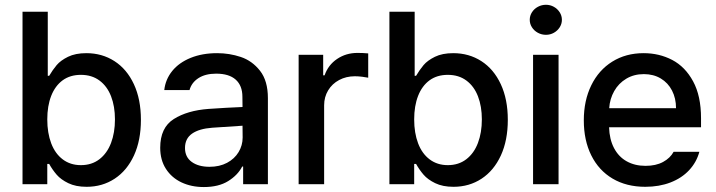

<svg xmlns="http://www.w3.org/2000/svg" viewBox="-20 -755 2934 787"><path d="M72.3 -707H175.8V-444.3H181.6Q196.3 -469.2 212.4 -488.3Q228.5 -507.3 258.8 -522.2Q289.1 -537.1 334 -537.1Q398.4 -537.1 449.2 -504.4Q500 -471.7 528.8 -409.9Q557.6 -348.1 557.6 -263.7Q557.6 -179.7 529.1 -117.7Q500.5 -55.7 450 -22.5Q399.4 10.7 335 10.7Q290.5 10.7 260 -4.2Q229.5 -19 212.4 -38.8Q195.3 -58.6 181.6 -83H173.8V0H72.3ZM311.5 -78.1Q356 -78.1 387.5 -102.3Q418.9 -126.5 435.1 -168.9Q451.2 -211.4 451.2 -265.6Q451.2 -318.8 435.3 -360.1Q419.4 -401.4 387.9 -424.8Q356.4 -448.2 311.5 -448.2Q267.6 -448.2 236.8 -425.8Q206.1 -403.3 189.9 -362.1Q173.8 -320.8 173.8 -265.6Q173.8 -210 189.9 -167.5Q206.1 -125 237.3 -101.6Q268.6 -78.1 311.5 -78.1Z M835 -308.6Q868.2 -311 907.5 -313.2Q946.8 -315.4 974.1 -316.4L973.6 -358.4Q973.6 -403.8 946.3 -428.5Q918.9 -453.1 866.2 -453.1Q821.8 -453.1 793.5 -434.8Q765.1 -416.5 756.8 -385.7H653.3Q658.2 -429.7 686 -464.1Q713.9 -498.5 761.5 -517.8Q809.1 -537.1 870.1 -537.1Q920.4 -537.1 967 -521.5Q1013.7 -505.9 1045.9 -464.8Q1078.1 -423.8 1078.1 -352.5V0H976.6V-72.3H972.7Q954.6 -37.1 915.3 -12.7Q876 11.7 815.4 11.7Q764.6 11.7 724.1 -7.3Q683.6 -26.4 660.2 -62.7Q636.7 -99.1 636.7 -149.4Q636.7 -231.9 692.4 -267.1Q748 -302.2 835 -308.6ZM838.9 -71.3Q879.9 -71.3 910.6 -87.6Q941.4 -104 958 -131.6Q974.6 -159.2 974.6 -191.4L974.1 -239.7L849.6 -231.4Q796.4 -227.5 767.3 -207.3Q738.3 -187 738.3 -148.4Q738.3 -111.3 765.9 -91.3Q793.5 -71.3 838.9 -71.3Z M1204.1 -530.3H1304.7V-446.3H1310.5Q1325.2 -488.8 1361.8 -513.4Q1398.4 -538.1 1445.3 -538.1Q1467.8 -538.1 1489.3 -536.1V-436.5Q1480.5 -438.5 1464.6 -440.4Q1448.7 -442.4 1434.6 -442.4Q1398.9 -442.4 1370.1 -427Q1341.3 -411.6 1325 -384.5Q1308.6 -357.4 1308.6 -323.2V0H1204.1Z M1576.2 -707H1679.7V-444.3H1685.5Q1700.2 -469.2 1716.3 -488.3Q1732.4 -507.3 1762.7 -522.2Q1793 -537.1 1837.9 -537.1Q1902.3 -537.1 1953.1 -504.4Q2003.9 -471.7 2032.7 -409.9Q2061.5 -348.1 2061.5 -263.7Q2061.5 -179.7 2033 -117.7Q2004.4 -55.7 1953.9 -22.5Q1903.3 10.7 1838.9 10.7Q1794.4 10.7 1763.9 -4.2Q1733.4 -19 1716.3 -38.8Q1699.2 -58.6 1685.5 -83H1677.7V0H1576.2ZM1815.4 -78.1Q1859.9 -78.1 1891.4 -102.3Q1922.9 -126.5 1939 -168.9Q1955.1 -211.4 1955.1 -265.6Q1955.1 -318.8 1939.2 -360.1Q1923.3 -401.4 1891.8 -424.8Q1860.4 -448.2 1815.4 -448.2Q1771.5 -448.2 1740.7 -425.8Q1710 -403.3 1693.8 -362.1Q1677.7 -320.8 1677.7 -265.6Q1677.7 -210 1693.8 -167.5Q1710 -125 1741.2 -101.6Q1772.5 -78.1 1815.4 -78.1Z M2165 -530.3H2269.5V0H2165ZM2151.4 -673.8Q2151.4 -690.4 2160.4 -704.6Q2169.4 -718.8 2184.8 -727.1Q2200.2 -735.4 2217.8 -735.4Q2235.4 -735.4 2250.2 -727.1Q2265.1 -718.8 2274.2 -704.6Q2283.2 -690.4 2283.2 -673.8Q2283.2 -657.2 2274.2 -643.1Q2265.1 -628.9 2250.2 -620.6Q2235.4 -612.3 2217.8 -612.3Q2200.2 -612.3 2184.8 -620.6Q2169.4 -628.9 2160.4 -643.1Q2151.4 -657.2 2151.4 -673.8Z M2373 -261.7Q2373 -342.8 2403.6 -405.3Q2434.1 -467.8 2489.7 -502.4Q2545.4 -537.1 2618.2 -537.1Q2682.1 -537.1 2735.4 -509.3Q2788.6 -481.4 2821 -421.6Q2853.5 -361.8 2853.5 -270.5V-233.4H2476.6Q2478 -184.1 2496.8 -148.2Q2515.6 -112.3 2548.8 -93.8Q2582 -75.2 2626 -75.2Q2668.5 -75.2 2697.8 -91.1Q2727.1 -106.9 2741.2 -132.8H2846.7Q2835 -89.8 2804.7 -57.4Q2774.4 -24.9 2728.3 -7.1Q2682.1 10.7 2625 10.7Q2547.9 10.7 2491 -22.9Q2434.1 -56.6 2403.6 -118.2Q2373 -179.7 2373 -261.7ZM2751 -311.5Q2751 -352.1 2734.6 -383.8Q2718.3 -415.5 2688.5 -433.3Q2658.7 -451.2 2619.1 -451.2Q2578.6 -451.2 2547.1 -432.4Q2515.6 -413.6 2497.6 -381.6Q2479.5 -349.6 2477.1 -311.5Z"/></svg>

Font: Pretendard Std Medium
Style: Regular
Weight: 500
Designer: Base glyphs from Inter by Rasmus Andersson; Hangeul glyphs from Noto Sans CJK(Source Han Sans) by Jang Soo-young and Kan
Foundry: Kil Hyung-jin
Version: Version 1.309